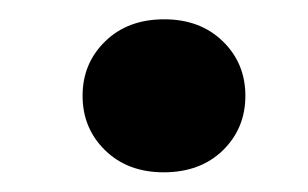

<svg xmlns="http://www.w3.org/2000/svg" viewBox="-20 -424 314 196"><path d="M147.1 -248.1Q110.4 -248.1 87.4 -270.5Q64.3 -293 64.3 -326.2Q64.3 -359.4 87.4 -381.8Q110.4 -404.3 147.7 -404.3Q184.4 -404.3 207.5 -381.8Q230.5 -359.4 230.5 -326.2Q230.5 -293 207.5 -270.5Q184.4 -248.1 147.1 -248.1Z"/></svg>

Font: DM Sans 9pt
Style: Italic
Weight: 400
Italic angle: -10°
Designer: Colophon Foundry, Jonny Pinhorn
Foundry: Colophon Foundry
Version: Version 4.004